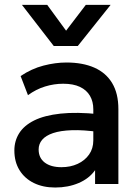

<svg xmlns="http://www.w3.org/2000/svg" viewBox="-20 -780 592 814"><path d="M213.9 15Q162.3 15 123.3 -4.2Q84.3 -23.4 62.6 -58.7Q40.9 -93.9 40.9 -142.1Q40.9 -182.7 61.4 -215.3Q82 -248 125.2 -269.5Q168.5 -290.9 236.6 -298.3Q304.7 -305.7 399.8 -295.9L402 -220Q333.9 -229.7 285 -228Q236 -226.3 204.8 -215.7Q173.6 -205.1 158.7 -187.3Q143.8 -169.5 143.8 -146.4Q143.8 -110.6 169.6 -90.9Q195.5 -71.2 240.4 -71.2Q278.8 -71.2 309.3 -85.3Q339.8 -99.4 357.7 -124.9Q375.6 -150.4 375.6 -184.8V-316.4Q375.6 -349.4 361.4 -373.8Q347.2 -398.2 319 -411.6Q290.7 -425 247.9 -425Q209.1 -425 171 -413.3Q132.8 -401.6 98.6 -376.5L67.4 -457.6Q113.8 -488.8 164.3 -501.9Q214.8 -515 261.6 -515Q330.5 -515 379.8 -493.3Q429.1 -471.6 455.5 -427.7Q481.9 -383.8 481.9 -317.5V0H383.1V-58.5Q357.9 -22.9 313.4 -4Q268.9 15 213.9 15ZM207.9 -585 72.9 -759.5H180.1L260.2 -649.9L343.9 -759.5H449.1L309.8 -585Z"/></svg>

Font: Geologica Thin
Style: Regular
Weight: 100
Version: Version 1.010;gftools[0.9.28]